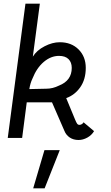

<svg xmlns="http://www.w3.org/2000/svg" viewBox="-20 -748 604 1041"><path d="M196 -728 158 -441Q179 -475 221.5 -497Q264 -519 304 -519Q367 -519 406 -480Q445 -441 445 -380Q445 -318 415.5 -275.5Q386 -233 339 -216L387 -100Q394 -83 398.5 -77Q403 -71 411 -71Q418 -71 424.5 -75.5Q431 -80 433 -85L490 -37Q477 -15 453.5 -2Q430 11 406 11Q378 11 358 -2.5Q338 -16 329 -39L262 -193H125L100 0H22L118 -728ZM300 -284Q369 -311 369 -380Q369 -410 351.5 -427.5Q334 -445 300 -445Q256 -445 217.5 -412.5Q179 -380 156 -322Q144 -297 139 -265L231 -267Q266 -267 300 -284ZM221 66H304L222 273H160Z"/></svg>

Font: Bellota
Style: Bold Italic
Weight: 700
Italic angle: -7.5°
Designer: Kemie Guaida
Foundry: Kemie Guaida
Version: Version 4.001